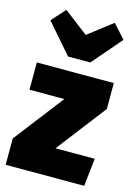

<svg xmlns="http://www.w3.org/2000/svg" viewBox="-124 -892 680 959"><g transform="rotate(15 216.0 -413.0)"><path d="M420 -534V-400L223 -144H426L410 0H4V-136L202 -393H22V-534ZM347 -826 411 -755 280 -603H165L33 -755L97 -826L222 -730Z"/></g></svg>

Font: Fira Sans Condensed Black
Style: Regular
Weight: 900
Width: 3
Designer: Carrois Corporate & Edenspiekermann AG
Foundry: Carrois Corporate GbR & Edenspiekermann AG
Version: Version 4.203